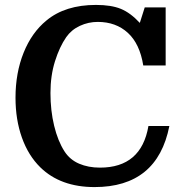

<svg xmlns="http://www.w3.org/2000/svg" viewBox="-20 -750 738 780"><path d="M377 -661Q339 -661 304.5 -645Q270 -629 249 -599Q222 -560 203.5 -501.5Q185 -443 185 -372Q185 -301 200 -239Q215 -177 242 -135Q264 -101 301.5 -85Q339 -69 386 -69Q554 -69 583 -238H668Q619 10 364 10Q226 10 144 -70Q95 -118 69 -191Q43 -264 43 -353Q43 -454 76 -536Q109 -618 169 -667Q245 -730 370 -730Q432 -730 471 -714Q510 -698 548 -657L568 -720H653V-484H562Q548 -572 499.5 -616.5Q451 -661 377 -661Z"/></svg>

Font: Domine
Style: Bold
Weight: 700
Designer: Pablo Impallari, Rodrigo Fuenzalida, Brenda Gallo
Foundry: Pablo Impallari, Rodrigo Fuenzalida, Brenda Gallo
Version: Version 2.000